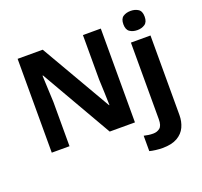

<svg xmlns="http://www.w3.org/2000/svg" viewBox="-163 -947 1444 1373"><g transform="rotate(-20 559.0 -260.0)"><path d="M723 0H531L220 -540H216Q218 -489 220.5 -438Q223 -387 225 -336V0H90V-714H281L591 -179H594Q593 -229 591 -278Q589 -327 587 -376V-714H723ZM885 -687Q885 -729 908.5 -744.5Q932 -760 966 -760Q999 -760 1023 -744.5Q1047 -729 1047 -687Q1047 -646 1023 -630Q999 -614 966 -614Q932 -614 908.5 -630Q885 -646 885 -687ZM847 240Q822 240 794.5 236.5Q767 233 749 228V111Q767 115 783 117.5Q799 120 819 120Q849 120 870 103Q891 86 891 37V-546H1040V59Q1040 109 1021 150Q1002 191 959.5 215.5Q917 240 847 240Z"/></g></svg>

Font: RS Noto Sans
Style: Bold
Weight: 700
Designer: Monotype Design Team
Foundry: Monotype Imaging Inc.
Version: Version 3.10